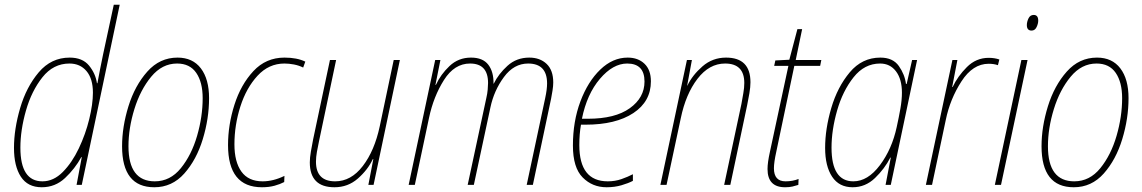

<svg xmlns="http://www.w3.org/2000/svg" viewBox="-20 -780 4819 810"><path d="M66 -157Q66 -231 89.5 -313.5Q113 -396 159 -454Q205 -512 273 -512Q318 -512 345 -480Q372 -448 372 -389Q372 -341 356.5 -277.5Q341 -214 312.5 -154Q284 -94 245 -54.5Q206 -15 159 -15Q66 -15 66 -157ZM323 -117H325L303 0H325L485 -760H460L415 -551Q409 -521 402.5 -489.5Q396 -458 391 -429H389Q383 -470 355.5 -503.5Q328 -537 274 -537Q196 -537 143.5 -475Q91 -413 65 -324Q39 -235 39 -156Q39 -79 68 -34.5Q97 10 156 10Q213 10 254.5 -29Q296 -68 323 -117Z M862 -366Q862 -446 827.5 -491.5Q793 -537 729 -537Q654 -537 601.5 -478Q549 -419 522 -332Q495 -245 495 -163Q495 10 631 10Q706 10 757.5 -48Q809 -106 835.5 -193Q862 -280 862 -366ZM522 -163Q522 -239 547 -320Q572 -401 618 -456.5Q664 -512 727 -512Q781 -512 808 -472.5Q835 -433 835 -366Q835 -288 811.5 -207Q788 -126 743 -70.5Q698 -15 633 -15Q522 -15 522 -163Z M1179 -12 1180 -38Q1133 -15 1088 -15Q1028 -15 998.5 -56Q969 -97 969 -171Q969 -252 994 -330.5Q1019 -409 1066.5 -460.5Q1114 -512 1180 -512Q1199 -512 1220 -508Q1241 -504 1259 -495L1268 -520Q1233 -537 1180 -537Q1102 -537 1049 -480Q996 -423 969 -338Q942 -253 942 -168Q942 10 1085 10Q1115 10 1138.5 3.5Q1162 -3 1179 -12Z M1553 -109H1555L1534 0H1556L1667 -527H1641L1582 -247Q1560 -144 1510.5 -79.5Q1461 -15 1394 -15Q1313 -15 1313 -98Q1313 -117 1317 -139.5Q1321 -162 1326 -185L1398 -527H1372L1301 -192Q1296 -167 1291.5 -140.5Q1287 -114 1287 -95Q1287 10 1391 10Q1448 10 1490 -27Q1532 -64 1553 -109Z M1730 0 1790 -283Q1809 -373 1853 -442.5Q1897 -512 1963 -512Q2039 -512 2039 -430Q2039 -419 2037.5 -402Q2036 -385 2032 -368L1953 0H1979L2049 -327Q2064 -398 2106 -455Q2148 -512 2208 -512Q2288 -512 2288 -428Q2288 -403 2280 -366L2202 0H2228L2305 -364Q2308 -380 2311 -398.5Q2314 -417 2314 -432Q2314 -484 2286 -510.5Q2258 -537 2213 -537Q2159 -537 2121 -502.5Q2083 -468 2063 -427H2062Q2063 -477 2040 -507Q2017 -537 1967 -537Q1914 -537 1876.5 -501.5Q1839 -466 1819 -422H1817L1838 -527H1816L1704 0Z M2650 -17V-45Q2629 -34 2602 -24.5Q2575 -15 2544 -15Q2424 -15 2424 -168Q2424 -215 2431 -254H2450Q2578 -254 2652 -303Q2726 -352 2726 -437Q2726 -485 2699 -511Q2672 -537 2628 -537Q2565 -537 2512.5 -486.5Q2460 -436 2428.5 -352Q2397 -268 2397 -166Q2397 -73 2438 -31.5Q2479 10 2539 10Q2573 10 2602 1.5Q2631 -7 2650 -17ZM2626 -512Q2699 -512 2699 -436Q2699 -368 2637 -323.5Q2575 -279 2460 -279H2435Q2456 -383 2511 -447.5Q2566 -512 2626 -512Z M2792 0 2852 -281Q2873 -383 2922.5 -447.5Q2972 -512 3039 -512Q3120 -512 3120 -430Q3120 -410 3116 -387.5Q3112 -365 3108 -342L3035 0H3061L3132 -336Q3137 -360 3141.5 -386.5Q3146 -413 3146 -433Q3146 -537 3043 -537Q2986 -537 2943.5 -500Q2901 -463 2880 -419H2879L2899 -527H2878L2766 0Z M3348 0 3349 -25Q3324 -15 3294 -15Q3245 -15 3245 -70Q3245 -95 3255 -140L3331 -502H3440L3445 -527H3337L3364 -657H3344L3310 -528L3251 -525L3246 -502H3306L3228 -139Q3218 -94 3218 -67Q3218 10 3292 10Q3310 10 3323 7Q3336 4 3348 0Z M3488 -157Q3488 -231 3511.5 -313.5Q3535 -396 3581 -454Q3627 -512 3693 -512Q3735 -512 3760 -479Q3785 -446 3785 -389Q3785 -358 3778.5 -321.5Q3772 -285 3763 -244Q3743 -151 3692 -83Q3641 -15 3580 -15Q3488 -15 3488 -157ZM3736 -115H3738L3716 0H3738L3849 -527H3828L3805 -426H3802Q3797 -466 3772 -501.5Q3747 -537 3694 -537Q3617 -537 3565 -475Q3513 -413 3487 -324.5Q3461 -236 3461 -156Q3461 -79 3490.5 -34.5Q3520 10 3577 10Q3631 10 3671.5 -29Q3712 -68 3736 -115Z M3912 0 3970 -274Q3988 -362 4036 -436.5Q4084 -511 4151 -511Q4173 -511 4190 -505L4196 -529Q4176 -536 4151 -536Q4098 -536 4059 -497Q4020 -458 3999 -413H3997L4019 -527H3998L3886 0Z M4360 -693Q4360 -717 4341 -717Q4326 -717 4319 -702.5Q4312 -688 4312 -674Q4312 -651 4332 -651Q4346 -651 4353 -665.5Q4360 -680 4360 -693ZM4203 0 4315 -527H4289L4177 0Z M4741 -366Q4741 -446 4706.5 -491.5Q4672 -537 4608 -537Q4533 -537 4480.5 -478Q4428 -419 4401 -332Q4374 -245 4374 -163Q4374 10 4510 10Q4585 10 4636.5 -48Q4688 -106 4714.5 -193Q4741 -280 4741 -366ZM4401 -163Q4401 -239 4426 -320Q4451 -401 4497 -456.5Q4543 -512 4606 -512Q4660 -512 4687 -472.5Q4714 -433 4714 -366Q4714 -288 4690.5 -207Q4667 -126 4622 -70.5Q4577 -15 4512 -15Q4401 -15 4401 -163Z"/></svg>

Font: Noto Sans Display SemiCondensed Thin
Style: Italic
Weight: 250
Width: 4
Designer: Monotype Design team
Foundry: Monotype Imaging Inc.
Version: 1.000